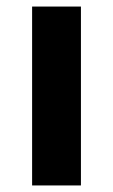

<svg xmlns="http://www.w3.org/2000/svg" viewBox="-20 -566 345 586"><path d="M227 0H78V-546H227Z"/></svg>

Font: Noto Sans Devanagari UI
Style: Bold
Weight: 700
Designer: Jelle Bosma - Monotype Design Team
Foundry: Monotype Imaging Inc.
Version: Version 2.004; ttfautohint (v1.8.4.7-5d5b)